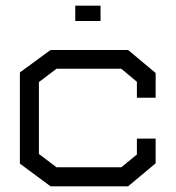

<svg xmlns="http://www.w3.org/2000/svg" viewBox="-20 -654 618 676"><path d="M431 2H158L50 -78V-399L158 -478H431L528 -397V-310H462V-366L407 -412H179L117 -365V-112L179 -65H407L462 -110V-166H528V-79ZM245 -634H334V-580H245Z"/></svg>

Font: Turret Road Medium
Style: Regular
Weight: 500
Designer: Noponies
Foundry: Noponies
Version: Version 1.001; ttfautohint (v1.8)